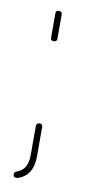

<svg xmlns="http://www.w3.org/2000/svg" viewBox="-71 -510 307 629"><g transform="rotate(10 82.5 -195.5)"><path d="M73 -376Q63 -376 63 -386V-467Q63 -477 73 -477Q84 -477 84 -467V-386Q84 -376 73 -376ZM75 -103Q85 -103 85 -92V5Q85 62 46 81Q36 86 30 86Q20 86 20 76Q20 68 29 65Q64 53 64 5V-92Q64 -103 75 -103Z"/></g></svg>

Font: Zen Loop
Style: Regular
Weight: 400
Designer: Yoshimichi Ohira
Foundry: A-1 Corp ZenFonts
Version: Version 1.000; ttfautohint (v1.8.3)